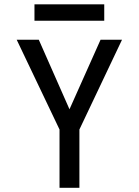

<svg xmlns="http://www.w3.org/2000/svg" viewBox="-20 -888 656 908"><path d="M261.5 0V-275.5L59 -700H163.5L327 -329.5H290L455.5 -700H557L355.5 -275.5V0ZM143 -790V-867.5H473V-790Z"/></svg>

Font: Overpass Mono Light Medium
Style: Regular
Weight: 500
Monospace: yes
Version: Version 4.000